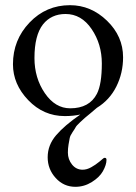

<svg xmlns="http://www.w3.org/2000/svg" viewBox="-20 -434 525 741"><path d="M233 -380Q178 -380 146 -340Q113 -298 113 -210Q113 -133 153 -74.5Q193 -16 251 -16Q325 -16 354 -72Q373 -109 373 -189Q373 -264 333.5 -322Q294 -380 233 -380ZM250 -414Q331 -414 393 -354Q455 -294 455 -213Q455 -152 429 -100Q403 -48 354 -18Q350 -14 330.5 2Q311 18 307.5 21Q304 24 289.5 37.5Q275 51 272 57Q269 63 260 76Q251 89 249 99Q247 109 244.5 124Q242 139 242 155Q242 181 258 201Q274 221 299 221Q315 221 332 211.5Q349 202 363.5 190Q378 178 379 177Q383 174 387 175.5Q391 177 391 183Q391 202 377 227Q364 250 334.5 268.5Q305 287 271 287Q226 287 195 253Q164 219 164 173Q164 126 196.5 88Q229 50 290 8Q263 14 230 14Q148 14 89 -47.5Q30 -109 30 -186Q30 -280 94 -347Q158 -414 250 -414Z"/></svg>

Font: EB Garamond 12 All SC
Style: AllSC
Weight: 400
Version: Version 0.016 ; ttfautohint (v0.97) -l 8 -r 50 -G 200 -x 0 -